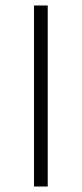

<svg xmlns="http://www.w3.org/2000/svg" viewBox="-20 -680 298 700"><path d="M154 -660V0H104V-660Z"/></svg>

Font: Elaine Sans Light
Style: Regular
Weight: 300
Designer: Wei Huang
Foundry: Wei Huang
Version: Version 2.001;December 24, 2019;FontCreator 12.0.0.2547 64-b